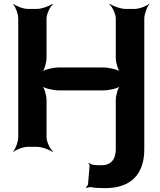

<svg xmlns="http://www.w3.org/2000/svg" viewBox="-20 -757 827 990"><path d="M439 83 436 86C438 88 442 93 442 97L434 192C433 198 427 206 423 209L426 212C431 210 443 207 449 208C473 212 493 213 523 213C658 213 724 138 724 13V-661C724 -685 738 -722 750 -735L748 -737C735 -725 698 -711 674 -711H627C603 -711 563 -725 547 -737L544 -735C559 -722 577 -685 577 -661V-459C577 -435 588 -395 601 -383L603 -385C591 -398 544 -409 514 -409H283C253 -409 206 -398 194 -385L196 -383C209 -395 220 -435 220 -459V-661C220 -685 238 -722 253 -735L250 -737C234 -725 194 -711 170 -711H124C100 -711 63 -725 50 -737L48 -735C60 -722 74 -685 74 -661V-50C74 -26 60 11 48 24L50 26C63 14 100 0 124 0H170C194 0 234 14 250 26L253 24C238 11 220 -26 220 -50V-241C220 -265 209 -305 196 -317L194 -315C206 -302 253 -291 283 -291H514C544 -291 591 -302 603 -315L601 -317C588 -305 577 -265 577 -241V13C577 59 557 95 503 95C478 95 449 95 439 83Z"/></svg>

Font: Asimov
Style: EdgeWide
Weight: 500
Designer: Google
Version: Version 2.000980: 2014